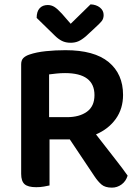

<svg xmlns="http://www.w3.org/2000/svg" viewBox="-20 -851 639 880"><path d="M207 -1Q198 1 181.5 4Q165 7 146 7Q108 7 92.5 -7Q77 -21 77 -54V-556Q77 -575 87 -585Q97 -595 115 -601Q147 -612 190.5 -616.5Q234 -621 280 -621Q412 -621 478 -566.5Q544 -512 544 -416Q544 -353 511 -306.5Q478 -260 420 -235Q464 -178 504.5 -126.5Q545 -75 565 -46Q557 -20 537 -5.5Q517 9 493 9Q462 9 445.5 -5Q429 -19 413 -43L300 -212H207ZM287 -314Q344 -314 378.5 -339Q413 -364 413 -415Q413 -516 278 -516Q258 -516 239.5 -514Q221 -512 205 -510V-314ZM395 -831Q421 -830 438 -816.5Q455 -803 455 -782Q455 -765 445.5 -753.5Q436 -742 417 -725L374 -685Q354 -668 338.5 -661.5Q323 -655 304 -655Q281 -655 264 -663.5Q247 -672 231 -688L148 -769Q148 -798 161.5 -813Q175 -828 199 -828Q215 -828 229 -819.5Q243 -811 264 -788L304 -742Z"/></svg>

Font: Baloo Bhai 2 SemiBold
Style: Regular
Weight: 600
Designer: Supriya Tembe, Noopur Datye and Ek Type
Foundry: Ek Type
Version: Version 1.640;PS 1.000;hotconv 16.6.51;makeotf.lib2.5.65220;